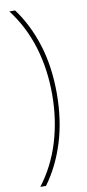

<svg xmlns="http://www.w3.org/2000/svg" viewBox="-109 -838 494 1094"><g transform="rotate(-10 138.0 -291.5)"><path d="M216 -293Q216 -139 176 -10.5Q136 118 64 216H31Q111 111 150 -18.5Q189 -148 189 -292Q189 -438 150 -566Q111 -694 31 -799H64Q136 -702 176 -575Q216 -448 216 -293Z"/></g></svg>

Font: Noto Sans Sinhala UI ExtraCondensed Thin
Style: Regular
Weight: 100
Width: 2
Designer: Jelle Bosma - Monotype Design Team
Foundry: Monotype Imaging Inc.
Version: Version 2.006; ttfautohint (v1.8.4.7-5d5b)